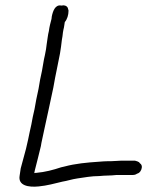

<svg xmlns="http://www.w3.org/2000/svg" viewBox="-20 -681 589 723"><path d="M54 -20C47 18 87 25 126 21C157 18 186 10 215 3C234 0 250 -6 271 -9C298 -13 325 -18 353 -18C365 -19 377 -20 387 -20C397 -20 407 -21 418 -22H477C485 -22 491 -23 496 -27C506 -29 513 -40 514 -50C515 -57 512 -63 507 -66C506 -67 505 -68 504 -70C500 -72 497 -74 492 -75C491 -75 489 -76 488 -76H450C439 -76 429 -76 418 -75L398 -74H387C377 -74 365 -73 352 -72C307 -69 264 -65 223 -54L210 -51C180 -41 150 -33 116 -30C113 -30 111 -30 109 -29L111 -39C119 -69 126 -99 134 -131L136 -143C140 -161 144 -179 148 -199C159 -248 170 -301 181 -352C185 -377 190 -400 194 -420L206 -480C209 -497 211 -514 213 -531C215 -540 216 -550 217 -559L219 -570C222 -580 222 -589 224 -598C233 -608 238 -625 238 -640C238 -642 238 -643 237 -645C236 -654 230 -660 220 -661C217 -661 213 -660 211 -660C188 -665 179 -639 175 -619L174 -610C170 -595 166 -580 164 -564C160 -549 159 -533 156 -516C155 -503 152 -488 149 -473C144 -453 142 -434 138 -414C133 -393 129 -371 125 -346C119 -320 114 -294 110 -270C105 -249 101 -230 98 -212C93 -192 90 -174 86 -156L78 -121C71 -95 64 -70 58 -47Z"/></svg>

Font: Scribbler
Style: Ita
Weight: 400
Designer: Mew Too
Foundry: Cannot Into Space Fonts
Version: Version 1.001